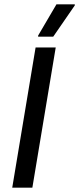

<svg xmlns="http://www.w3.org/2000/svg" viewBox="-20 -870 367 890"><path d="M36.7 0 145 -650H238.3L130 0ZM156.7 -700V-705L241.7 -850H326.7V-845L226.7 -700Z"/></svg>

Font: Familjen Grotesk
Style: Italic
Weight: 400
Italic angle: -9.46201°
Designer: Anders Wikstroem, Jonas Baeckman, Matilda Gysing, Kristian Moeller
Foundry: Familjen STHLM AB
Version: Version 2.000